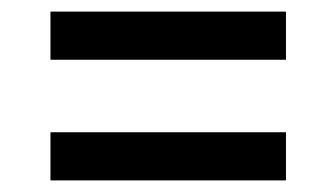

<svg xmlns="http://www.w3.org/2000/svg" viewBox="-20 -523 580 331"><path d="M67 -420H473V-503H67ZM67 -212H473V-295H67Z"/></svg>

Font: Glow Sans SC Normal Medium
Style: Regular
Weight: 600
Designer: Ryoko NISHIZUKA (kana, bopomofo & ideographs); Paul D. Hunt (Latin, Greek & Cyrillic); Sandoll Communications, Soo-young
Version: Version 0.93